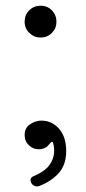

<svg xmlns="http://www.w3.org/2000/svg" viewBox="-20 -511 300 670"><path d="M122 -380Q99 -380 82.5 -396Q66 -412 66 -435Q66 -459 82 -475Q98 -491 122 -491Q146 -491 161.5 -474.5Q177 -458 177 -435Q177 -412 161 -396Q145 -380 122 -380ZM89 127Q81 110 99 103Q126 92 146 73Q169 47 169 14Q169 1 166 -10Q163 -22 154 -10Q151 -6 144 1Q131 10 116 10Q95 10 81 -4Q66 -18 66 -40Q66 -63 82.5 -75.5Q99 -88 120 -90Q158 -92 185 -63Q211 -34 211 16Q211 64 185 93Q159 122 117 138Q109 141 101 138Q93 135 89 127Z"/></svg>

Font: Higure Gothic
Style: Regular
Weight: 400
Designer: Yoshimichi Ohira
Foundry: Positype
Version: Version 1.000